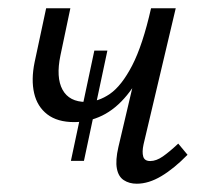

<svg xmlns="http://www.w3.org/2000/svg" viewBox="-20 -434 496 459"><path d="M157.3 -142.1Q117.2 -142.1 93.1 -160.6Q69 -179.1 61.6 -211.3Q54.2 -243.5 62.7 -285.1L90.3 -414.2H148.2L124.5 -301.6Q113.5 -248.8 129.5 -219.5Q145.5 -190.3 185.5 -190.3Q214.7 -190.3 242.7 -209.5Q270.7 -228.8 296 -277.5Q321.2 -326.3 341.1 -414.2H369.5Q354.6 -342.6 332.8 -291.2Q310.9 -239.8 283.7 -206.6Q256.5 -173.4 224.3 -157.7Q192.2 -142.1 157.3 -142.1ZM307 5.2Q288.9 5.2 276 -3.3Q263 -11.7 259.4 -31.1Q255.7 -50.5 263 -82.3L341.1 -414.2H400.1L323.2 -89Q319.2 -70.5 322.4 -59.8Q325.5 -49 339.1 -49Q353.5 -49 369.3 -60Q385.2 -71.1 406.1 -90.7L428.3 -64Q396.1 -31 365.7 -12.9Q335.4 5.2 307 5.2ZM149.5 -49.5 205.5 -313H236.7L180.7 -49.5Z"/></svg>

Font: Ysabeau
Style: Bold Italic
Weight: 700
Italic angle: -12°
Designer: Christian Thalmann (Catharsis Fonts)
Version: Version 2.002